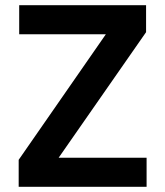

<svg xmlns="http://www.w3.org/2000/svg" viewBox="-20 -720 637 740"><path d="M52 0V-104L388 -588H54V-700H543V-596L206 -112H545V0Z"/></svg>

Font: DM Sans 9pt
Style: Bold
Weight: 700
Version: Version 4.004;gftools[0.9.30]